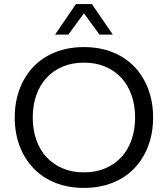

<svg xmlns="http://www.w3.org/2000/svg" viewBox="-20 -908 820 938"><path d="M390 10Q312 10 249 -15.5Q186 -41 142.5 -87Q99 -133 75.5 -196Q52 -259 52 -334Q52 -409 75.5 -472Q99 -535 142.5 -581Q186 -627 249 -652.5Q312 -678 390 -678Q468 -678 531 -652.5Q594 -627 637.5 -581Q681 -535 704.5 -472Q728 -409 728 -334Q728 -259 704.5 -196Q681 -133 637.5 -87Q594 -41 531 -15.5Q468 10 390 10ZM390 -66Q448 -66 494 -85.5Q540 -105 572.5 -140Q605 -175 622.5 -224.5Q640 -274 640 -334Q640 -394 622.5 -443.5Q605 -493 572.5 -528Q540 -563 494 -582.5Q448 -602 390 -602Q332 -602 286 -582.5Q240 -563 207.5 -528Q175 -493 157.5 -443.5Q140 -394 140 -334Q140 -274 157.5 -224.5Q175 -175 207.5 -140Q240 -105 286 -85.5Q332 -66 390 -66ZM466 -739 390 -843 314 -739H249L351 -888H429L531 -739Z"/></svg>

Font: Celebes
Style: Regular
Weight: 400
Designer: Anugrah Pasau
Foundry: Lafontype
Version: Version 1.000; ttfautohint (v1.8.4)